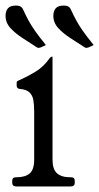

<svg xmlns="http://www.w3.org/2000/svg" viewBox="-31 -671 357 691"><path d="M225 -33Q238 -33 238 -20V-13Q238 0 223 0H28Q13 0 13 -13V-20Q13 -33 26 -33H28Q60 -33 76 -47Q92 -61 92 -96V-269Q92 -294 89 -311Q86 -328 75 -338.5Q64 -349 40 -351Q29 -352 29 -363V-373Q29 -378 33 -380Q37 -382 42 -384Q71 -397 98.5 -414Q126 -431 148 -462Q152 -467 155 -467H156Q158 -467 158 -466V-97Q158 -62 174 -47.5Q190 -33 222 -33ZM306 -509 296 -504Q286 -499 282 -499Q280 -498 277.5 -499Q275 -500 273 -501Q249 -517 223 -533.5Q197 -550 179 -569.5Q161 -589 161 -614Q161 -631 169.5 -641Q178 -651 199 -651Q207 -651 213 -648.5Q219 -646 223 -639Q234 -615 243.5 -597.5Q253 -580 267 -560Q281 -540 306 -509ZM134 -509 124 -504Q114 -499 110 -499Q108 -498 105.5 -499Q103 -500 101 -501Q77 -517 51 -533.5Q25 -550 7 -569.5Q-11 -589 -11 -614Q-11 -631 -2.5 -641Q6 -651 27 -651Q35 -651 41 -648.5Q47 -646 51 -639Q62 -615 71.5 -597.5Q81 -580 95 -560Q109 -540 134 -509Z"/></svg>

Font: Young Serif Light
Style: Regular
Weight: 300
Designer: Bastien Sozeau
Foundry: NBR — Bastien Sozeau
Version: Version 5.001